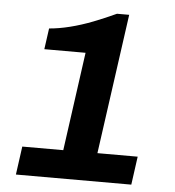

<svg xmlns="http://www.w3.org/2000/svg" viewBox="-51 -737 715 784"><g transform="rotate(5 307.0 -345.0)"><path d="M43 0 59 -116H227L283 -520H114L126 -606Q165 -609 211 -620.5Q257 -632 304.5 -650.5Q352 -669 397 -690H447L367 -116H532L516 0Z"/></g></svg>

Font: Chivo Medium SemiBold
Style: Italic
Weight: 600
Italic angle: -8.05°
Version: Version 2.002